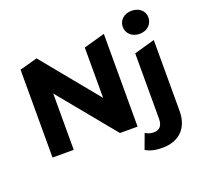

<svg xmlns="http://www.w3.org/2000/svg" viewBox="-161 -973 1437 1362"><g transform="rotate(-20 557.5 -292.5)"><path d="M965 -613C1023 -613 1062 -651 1062 -703C1062 -751 1023 -787 965 -787C907 -787 868 -749 868 -700C868 -651 907 -613 965 -613ZM565 -655V-275L217 -700L83 -663V0H243V-425L592 0H725V-700ZM887 0C887 53 862 78 823 78C797 78 774 71 757 59L715 172C745 193 792 202 840 202C970 202 1043 123 1043 -1V-538L887 -494Z"/></g></svg>

Font: Talent SemiBold
Style: Bold
Weight: 700
Designer: Mike Powis
Version: Version 1.001;hotconv 1.0.109;makeotfexe 2.5.65596